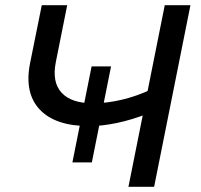

<svg xmlns="http://www.w3.org/2000/svg" viewBox="-20 -720 776 740"><path d="M259 -94 333 -464H408L334 -94ZM552 -283Q488 -258 430.5 -246Q373 -234 324 -234Q193 -234 133 -298Q73 -362 96 -477L141 -700H239L195 -480Q180 -403 217.5 -362.5Q255 -322 338 -322Q392 -322 449 -335.5Q506 -349 562 -375ZM475 0 615 -700H714L574 0Z"/></svg>

Font: MOST Montserrat Medium
Style: Italic
Weight: 500
Italic angle: -11.3°
Designer: Julieta Ulanovsky
Foundry: Julieta Ulanovsky
Version: Version 8.000;March 11, 2024;FontCreator 15.0.0.2926 64-bit